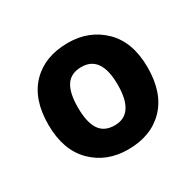

<svg xmlns="http://www.w3.org/2000/svg" viewBox="-90 -823 568 556"><g transform="rotate(-30 194.0 -544.5)"><path d="M360 -545Q360 -460 315 -413.5Q270 -367 193 -367Q121 -367 74.5 -413.5Q28 -460 28 -545Q28 -630 73 -676Q118 -722 195 -722Q266 -722 313 -676Q360 -630 360 -545ZM127 -545Q127 -496 143 -471.5Q159 -447 194 -447Q260 -447 260 -545Q260 -642 194 -642Q159 -642 143 -618Q127 -594 127 -545Z"/></g></svg>

Font: Noto Sans Kannada
Style: Bold
Weight: 700
Designer: Jelle Bosma - Monotype Design Team
Foundry: Monotype Imaging Inc.
Version: Version 2.005; ttfautohint (v1.8.4.7-5d5b)